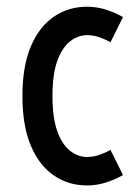

<svg xmlns="http://www.w3.org/2000/svg" viewBox="-20 -548 413 577"><path d="M241.2 9.3Q186 9.3 142.1 -20.5Q98.1 -50.3 72.8 -109.9Q47.4 -169.4 47.4 -259.3Q47.4 -349.1 72.8 -408.7Q98.1 -468.3 142.1 -498Q186 -527.8 241.2 -527.8Q271.5 -527.8 299.8 -518.6Q328.1 -509.3 349.6 -496.6L312 -420.9Q298.3 -429.2 279.5 -435.8Q260.7 -442.4 241.2 -442.4Q215.3 -442.4 191.4 -424.3Q167.5 -406.2 152.6 -366.2Q137.7 -326.2 137.7 -259.3Q137.7 -192.9 152.6 -152.6Q167.5 -112.3 191.4 -94.2Q215.3 -76.2 241.2 -76.2Q260.7 -76.2 279.5 -82.8Q298.3 -89.4 312 -97.7L349.6 -22Q328.1 -9.3 299.8 0Q271.5 9.3 241.2 9.3Z"/></svg>

Font: Voltaire
Style: Regular
Weight: 400
Designer: Yvonne Schüttler, Eben Sorkin, Emma Marichal
Foundry: Sorkin Type Co.
Version: Version 1.010; ttfautohint (v1.8.4.7-5d5b)